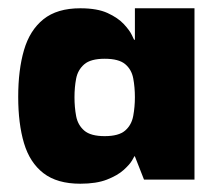

<svg xmlns="http://www.w3.org/2000/svg" viewBox="-20 -434 520 464"><path d="M174 10Q118 10 85 -15.5Q52 -41 38 -88Q24 -135 24 -200Q24 -265 38 -313Q52 -361 85 -387.5Q118 -414 174 -414Q215 -414 240 -402.5Q265 -391 279 -376Q293 -361 298.5 -349.5Q304 -338 304 -338H306V-414H450V0H328L306 -56H304Q305 -56 299 -46Q293 -36 278.5 -23Q264 -10 238.5 0Q213 10 174 10ZM233 -105Q267 -105 282.5 -118.5Q298 -132 302 -154Q306 -176 306 -199Q306 -223 302 -244.5Q298 -266 282.5 -279Q267 -292 233 -292Q199 -292 183.5 -278.5Q168 -265 164 -244Q160 -223 160 -199Q160 -175 164 -153.5Q168 -132 183.5 -118.5Q199 -105 233 -105Z"/></svg>

Font: Darker Grotesque Light Black
Style: Regular
Weight: 900
Version: Version 1.000;gftools[0.9.28]